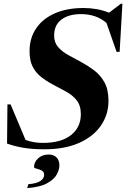

<svg xmlns="http://www.w3.org/2000/svg" viewBox="-20 -770 662 1007"><path d="M549 -241Q549 -169 509.2 -111.2Q469.5 -53.5 394.2 -20.2Q319 13 212.5 13Q150.5 13 103.8 5.2Q57 -2.5 17 -17L19 -222.5H35.5L114 -36Q156 -20.5 204 -20.5Q301 -20.5 352.5 -61.5Q404 -102.5 404 -171Q404 -217 381.5 -244.8Q359 -272.5 325 -290.5Q291 -308.5 257.5 -326.5Q223.5 -344.5 195.8 -366.2Q168 -388 151.5 -420Q135 -452 135 -501.5Q135 -570.5 169.8 -621.5Q204.5 -672.5 268 -700.2Q331.5 -728 417.5 -728Q453 -728 486 -722.2Q519 -716.5 552 -703.5L614 -750.5H622L607.5 -498H591.5L538.5 -649.5Q486 -696 404.5 -696Q340.5 -696 302.2 -667.5Q264 -639 264 -583.5Q264 -546.5 285 -522.8Q306 -499 338.5 -481Q371 -463 406 -444.5Q440.5 -426 473.5 -401.2Q506.5 -376.5 527.8 -338.5Q549 -300.5 549 -241ZM158.5 106Q158.5 80 180.2 60.2Q202 40.5 235 40.5Q261.5 40.5 276.5 55.5Q291.5 70.5 291.5 98Q291.5 119.5 277.5 145.2Q263.5 171 227 191.2Q190.5 211.5 122.5 216.5L129 196Q173 192.5 192.2 179Q211.5 165.5 211.5 147Q211.5 131 198.2 124.2Q185 117.5 171.8 114.5Q158.5 111.5 158.5 106Z"/></svg>

Font: Newsreader 72pt
Style: Bold Italic
Weight: 700
Italic angle: -17°
Designer: Hugues Gentile
Foundry: Production Type
Version: Version 1.003; ttfautohint (v1.8.3)